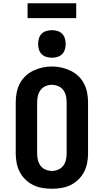

<svg xmlns="http://www.w3.org/2000/svg" viewBox="-20 -1156 640 1184"><path d="M300 8Q270 8 240.5 3Q211 -2 184.5 -15Q158 -28 136.5 -49Q115 -70 101.5 -96Q88 -122 82.5 -151.5Q77 -181 77 -210V-525Q77 -554 82.5 -583.5Q88 -613 101.5 -639.5Q115 -666 136.5 -686.5Q158 -707 185 -720Q212 -733 241 -739.5Q270 -746 300 -746Q330 -746 359 -739.5Q388 -733 415 -720Q442 -707 463.5 -686.5Q485 -666 498.5 -639.5Q512 -613 517.5 -583.5Q523 -554 523 -525V-210Q523 -181 517.5 -151.5Q512 -122 498.5 -96Q485 -70 463.5 -49Q442 -28 415.5 -15Q389 -2 359.5 3Q330 8 300 8ZM300 -102Q320 -102 339 -110Q358 -118 370 -134Q382 -150 386.5 -170Q391 -190 391 -210V-525Q391 -545 386.5 -565Q382 -585 370 -601Q358 -617 338.5 -625Q319 -633 299 -633Q279 -633 260 -624.5Q241 -616 229.5 -600Q218 -584 213.5 -564.5Q209 -545 209 -525V-210Q209 -190 213.5 -170Q218 -150 230 -134Q242 -118 261 -110Q280 -102 300 -102ZM300 -800Q283 -800 266 -805Q249 -810 237 -822Q225 -834 220 -851Q215 -868 215 -885Q215 -902 220 -919Q225 -936 237 -948Q249 -960 266 -965Q283 -970 300 -970Q317 -970 334 -965Q351 -960 363 -948Q375 -936 380 -919Q385 -902 385 -885Q385 -868 380 -851Q375 -834 363 -822Q351 -810 334 -805Q317 -800 300 -800ZM150 -1044V-1136H450V-1044Z"/></svg>

Font: Iosevka Slab XBdEx
Style: Regular
Weight: 800
Width: 7
Monospace: yes
Designer: Belleve Invis
Foundry: Belleve Invis
Version: Version 11.1.0; ttfautohint (v1.8.3)